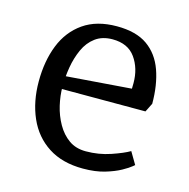

<svg xmlns="http://www.w3.org/2000/svg" viewBox="-82 -582 663 672"><g transform="rotate(15 249.0 -246.0)"><path d="M275 10Q200 10 149 -23Q98 -56 72.5 -114Q47 -172 47 -245Q47 -319 70 -377Q93 -435 141 -468.5Q189 -502 262 -502Q332 -502 373 -473Q414 -444 432.5 -392Q451 -340 451 -272L435 -240H111V-285L400 -307L368 -272Q368 -285 368.5 -297.5Q369 -310 369 -325Q369 -378 342 -416Q315 -454 259 -454Q222 -454 197 -435.5Q172 -417 158 -386Q144 -355 138 -319.5Q132 -284 132 -249Q132 -216 140 -181.5Q148 -147 165 -117Q182 -87 207.5 -69Q233 -51 269 -51Q316 -51 358.5 -65.5Q401 -80 423 -93L449 -49Q452 -52 442 -43.5Q432 -35 409.5 -22.5Q387 -10 353.5 0Q320 10 275 10Z"/></g></svg>

Font: Andada Pro
Style: Regular
Weight: 400
Designer: Carolina Giovagnoli
Foundry: Huerta Tipografica
Version: Version 3.003